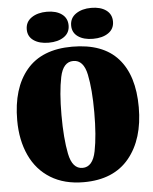

<svg xmlns="http://www.w3.org/2000/svg" viewBox="-59 -920 789 991"><g transform="rotate(-5 335.0 -424.5)"><path d="M651 -339Q651 -174 570.5 -76Q490 22 335 22Q235 22 164 -21.5Q93 -65 56.5 -144Q20 -223 20 -326Q20 -492 99 -586Q178 -680 335 -680Q494 -680 572.5 -592Q651 -504 651 -339ZM420 -333Q420 -452 404 -529Q388 -606 335 -606Q282 -606 266 -529Q250 -452 250 -333Q250 -212 266 -132Q282 -52 335 -52Q388 -52 404 -132Q420 -212 420 -333ZM327 -791Q327 -753 296.5 -732Q266 -711 217 -711Q169 -711 139.5 -731.5Q110 -752 110 -789Q110 -828 141.5 -849.5Q173 -871 221 -871Q269 -871 298 -850Q327 -829 327 -791ZM557 -791Q557 -753 526.5 -732Q496 -711 447 -711Q399 -711 369.5 -731.5Q340 -752 340 -789Q340 -828 371.5 -849.5Q403 -871 451 -871Q499 -871 528 -850Q557 -829 557 -791Z"/></g></svg>

Font: Sansita ExtraBold
Style: Regular
Weight: 800
Designer: Pablo Cosgaya
Foundry: Omnibus-Type
Version: Version 1.006